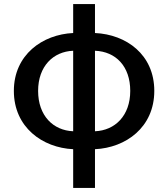

<svg xmlns="http://www.w3.org/2000/svg" viewBox="-20 -722 825 942"><path d="M339 200H446V10C597 3 737 -97 737 -276C737 -454 600 -553 446 -560V-702H339V-560C189 -553 48 -454 48 -276C48 -97 189 3 339 10ZM167 -276C167 -397 241 -469 339 -473V-78C241 -82 167 -154 167 -276ZM619 -276C619 -154 544 -82 446 -78V-473C548 -469 619 -397 619 -276Z"/></svg>

Font: Noto Sans JP Medium
Style: Regular
Weight: 500
Designer: Ryoko NISHIZUKA  (kana, bopomofo & ideographs); Paul D. Hunt (Latin, Greek & Cyrillic); Sandoll Communications , Soo-you
Foundry: Adobe
Version: Version 2.002;hotconv 1.0.116;makeotfexe 2.5.65601